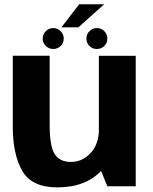

<svg xmlns="http://www.w3.org/2000/svg" viewBox="-20 -846 694 872"><path d="M467.5 0H596.5V-592.5H429V-94.5ZM205.5 -593H38V-271Q38 -145 81 -70Q124 5 240 5Q369.5 5 440.8 -71.5Q512 -148 512 -226L429.5 -260.5Q429.5 -192.5 392 -151.5Q354.5 -110.5 302 -110.5Q252 -110.5 228.8 -145.5Q205.5 -180.5 205.5 -279.5ZM222 -623.5Q241.5 -623.5 255.5 -637.2Q269.5 -651 269.5 -671Q269.5 -690.5 255.5 -704.5Q241.5 -718.5 222 -718.5Q202 -718.5 188 -704.5Q174 -690.5 174 -671Q174 -651 188 -637.2Q202 -623.5 222 -623.5ZM419.5 -623.5Q440 -623.5 453.8 -637.2Q467.5 -651 467.5 -671Q467.5 -690.5 453.8 -704.5Q440 -718.5 419.5 -718.5Q400 -718.5 386.2 -704.5Q372.5 -690.5 372.5 -671Q372.5 -651 386.2 -637.2Q400 -623.5 419.5 -623.5ZM259 -722H336L453 -826.5H339.5Z"/></svg>

Font: Anybody Thin
Style: Bold
Weight: 700
Version: Version 1.113;gftools[0.9.25]